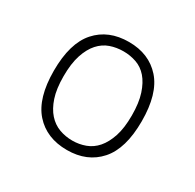

<svg xmlns="http://www.w3.org/2000/svg" viewBox="-99 -855 630 619"><g transform="rotate(30 216.0 -546.0)"><path d="M217 -380Q242 -380 265 -388.5Q288 -397 305 -416.5Q322 -436 332.5 -467.5Q343 -499 343 -546Q343 -593 332.5 -625Q322 -657 305 -676.5Q288 -696 265 -704Q242 -712 217 -712Q191 -712 168 -704Q145 -696 127.5 -676.5Q110 -657 99.5 -625Q89 -593 89 -546Q89 -499 99.5 -467.5Q110 -436 127.5 -416.5Q145 -397 168 -388.5Q191 -380 217 -380ZM217 -345Q141 -345 97 -394.5Q53 -444 53 -546Q53 -648 97 -697.5Q141 -747 217 -747Q292 -747 336 -697.5Q380 -648 380 -546Q380 -444 336 -394.5Q292 -345 217 -345Z"/></g></svg>

Font: Encode Sans Narrow
Style: Thin
Weight: 250
Designer: Pablo Impallari, Andres Torresi
Foundry: Pablo Impallari, Andres Torresi
Version: Version 1.000; ttfautohint (v1.00) -l 8 -r 50 -G 200 -x 14 -